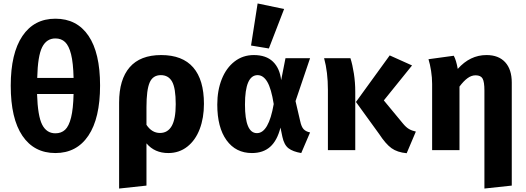

<svg xmlns="http://www.w3.org/2000/svg" viewBox="-20 -867 3040 1109"><path d="M558 -373Q558 -184 490.5 -83.5Q423 17 300 17Q177 17 109.5 -82.5Q42 -182 42 -372Q42 -559 109.5 -659Q177 -759 300 -759Q424 -759 491 -660.5Q558 -562 558 -373ZM195 -417H405Q403 -504 390.5 -553.5Q378 -603 356 -624Q334 -645 300 -645Q249 -645 223.5 -594.5Q198 -544 195 -417ZM194 -324Q198 -197 223.5 -147Q249 -97 300 -97Q334 -97 356 -117.5Q378 -138 390.5 -188Q403 -238 405 -324Z M1158 -267Q1158 -186 1133.5 -121.5Q1109 -57 1062 -20Q1015 17 952 17Q873 17 826 -39V205L668 222V-275Q668 -408 729 -478.5Q790 -549 911 -549Q1034 -549 1096 -477.5Q1158 -406 1158 -267ZM826 -248V-146Q857 -99 904 -99Q949 -99 972 -139.5Q995 -180 995 -265Q995 -358 974 -395.5Q953 -433 909 -433Q863 -433 844.5 -390.5Q826 -348 826 -248Z M1604 -404 1629 -531H1771L1687 -283L1714 -167Q1721 -134 1734 -120.5Q1747 -107 1771 -102L1720 17Q1672 9 1646.5 -10.5Q1621 -30 1611 -77L1600 -130Q1581 -55 1540.5 -19Q1500 17 1435 17Q1342 17 1288.5 -57Q1235 -131 1235 -263Q1235 -345 1261 -410Q1287 -475 1335 -512Q1383 -549 1446 -549Q1517 -549 1556.5 -511Q1596 -473 1604 -404ZM1395 -263Q1395 -98 1464 -98Q1532 -98 1561 -266Q1547 -355 1524 -394Q1501 -433 1468 -433Q1395 -433 1395 -263ZM1621 -815 1533 -587 1430 -604 1468 -847Z M2360 -489 2197 -287 2307 -154Q2325 -132 2342 -122Q2359 -112 2382 -107L2329 18Q2275 13 2241.5 -11Q2208 -35 2170 -93L2036 -278L2231 -547ZM2032 -337V0H1874V-348Q1874 -451 1852 -531H2004Q2016 -494 2024 -442.5Q2032 -391 2032 -337Z M2936 -390V205L2778 222V-344Q2778 -394 2767.5 -413Q2757 -432 2727 -432Q2703 -432 2680.5 -415.5Q2658 -399 2634 -367V0H2476V-382Q2476 -419 2470 -457.5Q2464 -496 2455 -525L2601 -545Q2615 -520 2624 -469Q2695 -549 2790 -549Q2860 -549 2898 -507.5Q2936 -466 2936 -390Z"/></svg>

Font: Fira Mono
Style: Bold
Weight: 700
Monospace: yes
Designer: Carrois Corporate & Edenspiekermann AG
Foundry: Carrois Corporate GbR & Edenspiekermann AG
Version: Version 3.206